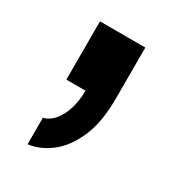

<svg xmlns="http://www.w3.org/2000/svg" viewBox="-97 -216 407 451"><g transform="rotate(30 106.5 9.5)"><path d="M43 177V105Q58 102 70.5 88Q83 74 90.5 51Q98 28 98 0H46V-158H169V-20Q169 45 150.5 87Q132 129 103.5 151Q75 173 43 177Z"/></g></svg>

Font: Archivo ExtraCondensed ExtraBold
Style: Regular
Weight: 800
Width: 2
Designer: Hector Gatti
Foundry: Omnibus-Type
Version: Version 2.001